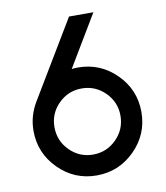

<svg xmlns="http://www.w3.org/2000/svg" viewBox="-80 -764 727 841"><g transform="rotate(-10 283.0 -343.5)"><path d="M43.5 -230.5Q43.5 -295.9 77.6 -353.5L283.7 -696.8H392.1L255.4 -468.3Q267.1 -470.2 283.2 -470.2Q382.3 -470.2 452.9 -399.9Q523.4 -329.6 523.4 -230.5Q523.4 -131.3 452.9 -60.8Q382.3 9.8 283.2 9.8Q184.1 9.8 113.8 -60.8Q43.5 -131.3 43.5 -230.5ZM430.2 -230.5Q430.2 -291 387 -334Q343.8 -377 283.2 -377Q222.7 -377 179.7 -334Q136.7 -291 136.7 -230.5Q136.7 -169.4 179.7 -126.2Q222.7 -83 283.2 -83Q343.8 -83 387 -126.2Q430.2 -169.4 430.2 -230.5Z"/></g></svg>

Font: Basically A Sans Serif Medium
Style: Regular
Weight: 500
Designer: Hyung-Suk Kim
Foundry: Mental Design
Version: 1.000